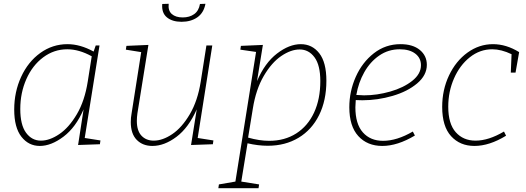

<svg xmlns="http://www.w3.org/2000/svg" viewBox="-20 -763 2775 1013"><path d="M427 -35 510 -22 507 -2 392 2 421 -186Q380 -91 315 -42Q250 7 190 7Q131 7 93 -41.5Q55 -90 55 -185Q55 -278 91.5 -357.5Q128 -437 192.5 -483.5Q257 -530 336 -530Q403 -530 474 -491L485 -523H505ZM443 -333 464 -466Q397 -503 335 -503Q265 -503 208 -460.5Q151 -418 119 -345.5Q87 -273 87 -188Q87 -104 117.5 -62.5Q148 -21 196 -21Q242 -21 293 -55.5Q344 -90 385.5 -160.5Q427 -231 443 -333Z M1023 -35 1106 -22 1103 -2 988 2 1018 -186Q975 -89 911 -41Q847 7 784 7Q733 7 701.5 -25Q670 -57 670 -119Q670 -142 674 -163L725 -488L644 -501L647 -521L763 -526L705 -165Q702 -144 702 -125Q702 -73 726.5 -47Q751 -21 791 -21Q838 -21 889 -55.5Q940 -90 981.5 -160.5Q1023 -231 1039 -332L1069 -523H1100ZM836 -742 870 -743Q866 -707 886.5 -689Q907 -671 944 -671Q980 -671 1004.5 -688.5Q1029 -706 1035 -742L1064 -743Q1055 -695 1021 -671.5Q987 -648 938 -648Q889 -648 860.5 -671.5Q832 -695 836 -742Z M1702 -337Q1702 -233 1663.5 -155.5Q1625 -78 1555 -36Q1485 6 1393 6Q1341 6 1286 -7L1253 195L1347 210L1344 230H1132L1135 210L1222 195L1331 -489L1248 -501L1251 -521L1367 -526L1336 -335Q1377 -431 1441.5 -480.5Q1506 -530 1567 -530Q1627 -530 1664.5 -482Q1702 -434 1702 -337ZM1289 -37Q1349 -20 1400 -20Q1482 -20 1543 -59Q1604 -98 1637 -169Q1670 -240 1670 -335Q1670 -419 1639.5 -460.5Q1609 -502 1561 -502Q1515 -502 1464 -467.5Q1413 -433 1371.5 -362Q1330 -291 1314 -190Z M1857 -235Q1855 -211 1855 -197Q1855 -109 1894.5 -64.5Q1934 -20 2001 -20Q2074 -20 2158 -69L2169 -48Q2077 7 1997 7Q1918 7 1870.5 -45Q1823 -97 1823 -197Q1823 -281 1857 -357.5Q1891 -434 1952.5 -482Q2014 -530 2093 -530Q2158 -530 2195 -499.5Q2232 -469 2232 -421Q2232 -366 2181 -323Q2130 -280 2051 -257Q1972 -234 1892 -234ZM1860 -262Q1886 -260 1901 -260Q1969 -260 2039 -280Q2109 -300 2155 -336.5Q2201 -373 2201 -419Q2201 -457 2171 -480Q2141 -503 2089 -503Q2029 -503 1981 -470Q1933 -437 1902 -382Q1871 -327 1860 -262Z M2719 -488 2700 -380H2675L2679 -477Q2625 -503 2577 -503Q2512 -503 2459 -461Q2406 -419 2375.5 -349.5Q2345 -280 2345 -200Q2345 -110 2384.5 -65.5Q2424 -21 2489 -21Q2558 -21 2639 -69L2650 -47Q2562 7 2483 7Q2407 7 2360 -44.5Q2313 -96 2313 -199Q2313 -289 2349 -365Q2385 -441 2446.5 -485.5Q2508 -530 2581 -530Q2651 -530 2719 -488Z"/></svg>

Font: Bitter Pro ExtraLight
Style: Italic
Weight: 275
Italic angle: -9°
Designer: Sol Matas, and Bitter project Authors
Foundry: Sol Matas
Version: Version 1.010